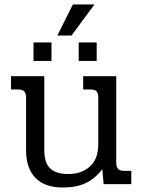

<svg xmlns="http://www.w3.org/2000/svg" viewBox="-20 -819 633 854"><path d="M304 -799H400L298 -661H235ZM129 -630H209V-548H129ZM330 -630H410V-548H330ZM96 -150V-385Q96 -404 88 -412.5Q80 -421 61 -421H29V-480H177V-151Q177 -96 202.5 -70.5Q228 -45 284 -45Q343 -45 380 -78.5Q417 -112 417 -176V-385Q417 -405 409.5 -413Q402 -421 383 -421H350V-480H497V-95Q497 -76 505.5 -67.5Q514 -59 533 -59H564V0H441L435 -66Q402 -24 361 -4.5Q320 15 259 15Q179 15 137.5 -28Q96 -71 96 -150Z"/></svg>

Font: Pridi Light
Style: Regular
Weight: 300
Designer: Katatrad Team
Foundry: CadsonDemak
Version: Version 1.003